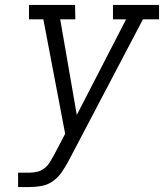

<svg xmlns="http://www.w3.org/2000/svg" viewBox="-20 -755 662 775"><path d="M53 0V-58H99Q115 -58 131.5 -62Q148 -66 161 -77Q174 -88 182.5 -102.5Q191 -117 199 -131L243 -215L155 -677H97V-735H283L284 -677H223L290 -291L489 -677H436V-735H622V-677H557L256 -104Q244 -82 229.5 -60.5Q215 -39 194 -24Q173 -9 148.5 -4.5Q124 0 100 0Z"/></svg>

Font: Iosevka HT Light Extended
Style: Italic
Weight: 300
Width: 7
Italic angle: -9°
Monospace: yes
Designer: Belleve Invis
Foundry: Belleve Invis
Version: Version 32.3.0; ttfautohint (v1.8.4)